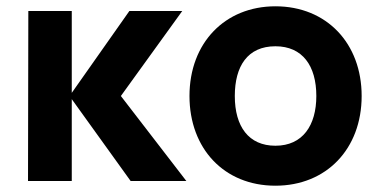

<svg xmlns="http://www.w3.org/2000/svg" viewBox="-20 -575 1209 610"><path d="M208 0V-260L395 0H572L364 -270L559 -540H391L208 -280V-540H70L69 0Z M855 15C1017 15 1129 -102 1129 -270C1129 -437 1018 -555 855 -555C695 -555 582 -439 582 -270C582 -103 692 15 855 15ZM855 -112C770 -112 726 -173 726 -270C726 -364 766 -428 855 -428C941 -428 985 -366 985 -270C985 -177 942 -112 855 -112Z"/></svg>

Font: Manrope ExtraBold
Style: Regular
Weight: 800
Designer: Mikhail Sharanda
Foundry: Mikhail Sharanda
Version: Version 4.505